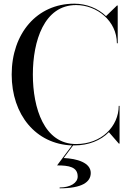

<svg xmlns="http://www.w3.org/2000/svg" viewBox="-20 -780 714 1043"><path d="M402 179C402 213 363 238.5 304 238.5V243C425 243 473 209.5 473 159.5C473 103.5 398 81.5 326 78.5L377 10C379 10 381 10 383.5 10C461 10 527.5 -17 571.5 -62L625.5 0H629.5V-205H625C624.5 -93.5 531.5 2.5 393.5 2.5C219.5 2.5 158.5 -193 158.5 -375C158.5 -557 219.5 -752.5 393.5 -752.5C506.5 -752.5 614.5 -666.5 615 -545H619.5V-750H615.5L556 -692.5C512.5 -734.5 450.5 -760 383.5 -760C180.5 -760 43.5 -598 43.5 -375C43.5 -156.5 175 3 371 10L290 118.5C355 118.5 402 127 402 179Z"/></svg>

Font: Bodoni* 36pt
Style: Regular
Weight: 400
Version: Version 2.3